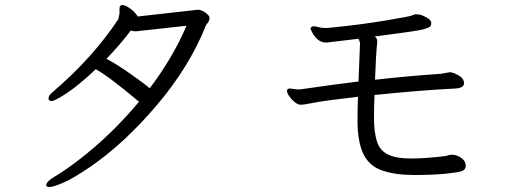

<svg xmlns="http://www.w3.org/2000/svg" viewBox="-20 -712 2040 768"><path d="M531 -646Q520 -664 500.5 -678Q481 -692 469.5 -692Q458 -692 458 -677V-658Q455 -640 453 -635Q352 -482 191 -344Q174 -330 174 -319Q174 -308 186.5 -308Q199 -308 246.5 -339Q294 -370 363 -435Q411 -410 536 -305Q426 -173 296 -73Q240 -30 202.5 -8Q165 14 165 28V31Q167 36 180 36Q193 36 233.5 18.5Q274 1 340 -44Q476 -137 607 -291Q738 -445 804 -611Q806 -615 809 -618Q812 -621 814 -625Q816 -629 817 -632Q818 -635 818 -642Q818 -649 802.5 -661Q787 -673 771 -673ZM726 -609Q673 -484 579 -359Q559 -376 505.5 -414Q452 -452 406 -477Q464 -537 503 -590Q511 -587 519 -587H526Z M1745 -417Q1613 -408 1480 -393Q1484 -502 1489 -543V-547Q1489 -559 1479 -566Q1650 -588 1673 -594.5Q1696 -601 1700.5 -606Q1705 -611 1705 -620Q1705 -629 1694 -637Q1668 -655 1646 -655H1642Q1634 -653 1626 -649.5Q1618 -646 1519.5 -629.5Q1421 -613 1299 -601L1284 -600Q1266 -600 1253.5 -603.5Q1241 -607 1235 -607Q1229 -607 1225.5 -603.5Q1222 -600 1222 -598Q1222 -596 1229 -582Q1236 -568 1250 -555Q1264 -542 1283 -542H1290Q1293 -542 1297 -543L1414 -557Q1420 -545 1420 -537.5Q1420 -530 1418 -485.5Q1416 -441 1414 -386Q1337 -377 1185 -355L1173 -354L1139 -358Q1128 -358 1128 -349Q1128 -340 1137 -327Q1146 -314 1159 -303.5Q1172 -293 1183.5 -293Q1195 -293 1238 -301.5Q1281 -310 1412 -325Q1410 -273 1410 -233Q1410 -143 1434 -95Q1458 -47 1510 -29.5Q1562 -12 1636.5 -12Q1711 -12 1761 -17Q1811 -22 1827 -27.5Q1843 -33 1843 -49.5Q1843 -66 1827.5 -78.5Q1812 -91 1792 -93H1786Q1776 -93 1763 -88Q1683 -78 1623.5 -78Q1564 -78 1531 -94.5Q1498 -111 1487 -148.5Q1476 -186 1476 -236Q1476 -286 1478 -332Q1661 -351 1802 -358Q1836 -360 1836 -379Q1836 -398 1815 -410Q1794 -422 1782 -423H1779Z"/></svg>

Font: LXGW WenKai Mono TC
Style: Regular
Weight: 400
Designer: LXGW / Fontworks Inc.
Foundry: LXGW / Fontworks Inc.
Version: Version 1.330